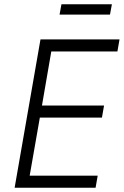

<svg xmlns="http://www.w3.org/2000/svg" viewBox="-20 -886 584 906"><path d="M49 0H431L441 -57H120L168 -331H461L471 -388H178L222 -643H534L544 -700H171ZM261 -817H499L508 -866H270Z"/></svg>

Font: Fixel Text 20240404 Light
Style: Italic
Weight: 300
Width: 4
Italic angle: -10°
Designer: AlfaBravo + MacPaw
Foundry: Kyrylo Tkachov, Marchela Mozhyna, Serhii Makarenko, Maria Weinstein, Zakhar Kryvoshyya
Version: Version 1.211;Glyphs 3.2 (3225)